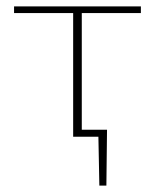

<svg xmlns="http://www.w3.org/2000/svg" viewBox="-20 -428 485 601"><path d="M236 -387V-22H315L313 153H291L288 0H209V-387H24V-408H421V-387Z"/></svg>

Font: Ysabeau Infant Extralight
Style: Regular
Weight: 200
Designer: Christian Thalmann (Catharsis Fonts)
Version: Version 0.003